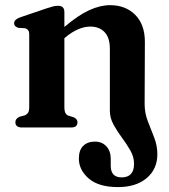

<svg xmlns="http://www.w3.org/2000/svg" viewBox="-20 -506 672 762"><path d="M416 -66.5V-312.5Q416 -356.5 395 -378.5Q374 -400.5 338 -400.5Q316 -400.5 291 -390.2Q266 -380 238 -356.5L235.5 -354V-81.5Q235.5 -65 239.8 -57.2Q244 -49.5 252.5 -46.5L271.5 -41Q287.5 -34 287.5 -21Q287.5 0 262.5 0H68Q41 0 41 -21Q41 -35.5 58.5 -43L78 -48Q87 -52 91.5 -59Q96 -66 96 -81.5V-368Q96 -381 91.8 -386.2Q87.5 -391.5 79.5 -394L53 -395.5Q36 -400.5 36 -414Q36 -428.5 59.5 -437L164 -472.5Q180.5 -478 190.5 -480.5Q200.5 -483 211 -483Q235.5 -483 235.5 -458V-399Q291 -446 334.5 -465.8Q378 -485.5 416.5 -485.5Q478.5 -485.5 516.8 -447Q555 -408.5 555 -339.5L554 -93Q554 -57 566.8 -24.5Q579.5 8 592 40Q604.5 72 604.5 106Q604.5 165 562.2 200.8Q520 236.5 448.5 236.5Q371.5 236.5 332.2 202.5Q293 168.5 293 123.5Q293 90 310.2 73Q327.5 56 356.5 56Q385 56 402.2 74.8Q419.5 93.5 419.5 124V151.5Q419.5 198 462.5 198Q512 198 512 144Q512 117 497.5 91.5Q483 66 464 40.5Q445 15 430.5 -11.5Q416 -38 416 -66.5Z"/></svg>

Font: Fraunces 9pt SemiBold
Style: Regular
Weight: 600
Version: Version 1.000;[b76b70a41]